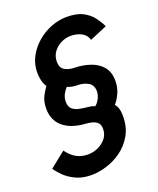

<svg xmlns="http://www.w3.org/2000/svg" viewBox="-154 -804 807 981"><g transform="rotate(-20 250.0 -313.5)"><path d="M406 -208Q426 -188 426 -141Q426 -81 401 -37.5Q376 6 337 34Q298 62 254.5 75Q211 88 174 88Q125 88 89.5 71.5Q54 55 30.5 32Q7 9 -6 -11L79 -79Q103 -46 130.5 -31.5Q158 -17 191 -17Q219 -17 245.5 -28.5Q272 -40 290 -62Q308 -84 308 -115Q308 -137 296.5 -148Q285 -159 267.5 -163.5Q250 -168 232 -169Q155 -174 112.5 -210.5Q70 -247 70 -309Q70 -350 85 -377.5Q100 -405 111 -419Q102 -430 96 -451.5Q90 -473 90 -500Q90 -544 110.5 -583Q131 -622 165.5 -652Q200 -682 242.5 -698.5Q285 -715 329 -715Q383 -715 416.5 -697Q450 -679 469.5 -652.5Q489 -626 500 -602L406 -562Q398 -590 372.5 -603.5Q347 -617 315 -617Q287 -617 261.5 -604.5Q236 -592 219.5 -569.5Q203 -547 203 -516Q203 -483 225.5 -470Q248 -457 281 -457Q322 -456 361.5 -443Q401 -430 426 -401Q451 -372 451 -323Q451 -285 435.5 -253.5Q420 -222 406 -208ZM176 -309Q176 -281 191 -268.5Q206 -256 228.5 -251.5Q251 -247 273 -245Q295 -243 310 -236Q324 -247 334 -266.5Q344 -286 344 -305Q344 -340 318.5 -354Q293 -368 266 -368Q229 -368 207 -379Q196 -368 186 -349.5Q176 -331 176 -309Z"/></g></svg>

Font: Raleway SemiBold
Style: Italic
Weight: 600
Italic angle: -12°
Designer: Matt McInerney, Pablo Impallari, Rodrigo Fuenzalida
Foundry: Matt McInerney, Pablo Impallari, Rodrigo Fuenzalida
Version: Version 4.026